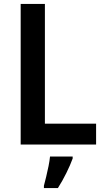

<svg xmlns="http://www.w3.org/2000/svg" viewBox="-20 -734 533 975"><path d="M85 0V-714H208V-106H468V0ZM349 71Q337 104 317 144.5Q297 185 274 221H203V209Q208 190 214.5 163.5Q221 137 226.5 109.5Q232 82 234 61H349Z"/></svg>

Font: Noto Sans Tamil SemiCondensed SemiBold
Style: Regular
Weight: 600
Width: 4
Designer: Jelle Bosma - Monotype Design Team
Foundry: Monotype Imaging Inc.
Version: Version 2.004; ttfautohint (v1.8.4.7-5d5b)